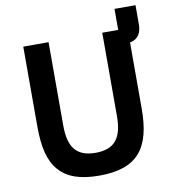

<svg xmlns="http://www.w3.org/2000/svg" viewBox="-89 -883 868 972"><g transform="rotate(-10 345.0 -397.0)"><path d="M207 -698V-269C207 -160 245 -105 345 -105C445 -105 483 -160 483 -269V-698H565V-806H673V-709C673 -666 657 -633 613 -625V-286C613 -183 595 -109 552 -60C509 -11 441 12 344 12C245 12 180 -11 137 -60C94 -109 77 -183 77 -286V-698Z"/></g></svg>

Font: Plexus Sans SemiBold
Style: Regular
Weight: 600
Version: Version 2.001;PS 002.001;hotconv 1.0.70;makeotf.lib2.5.58329